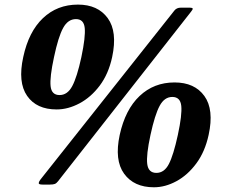

<svg xmlns="http://www.w3.org/2000/svg" viewBox="-20 -782 968 814"><path d="M78.5 -540Q101.5 -647.5 162 -705Q222.5 -762.5 310.5 -762.5Q395 -762.5 436.8 -705Q478.5 -647.5 455.5 -540Q440 -468.5 402.8 -419Q365.5 -369.5 317 -343.8Q268.5 -318 220 -318Q135 -318 95 -375.5Q55 -433 78.5 -540ZM746.5 -749.5H782Q796.5 -749.5 797 -745.5Q797.5 -741.5 790 -732.5L226 -13.5Q219.5 -5 212.5 -2.2Q205.5 0.5 192 0.5H160Q143 0.5 144.2 -6.5Q145.5 -13.5 152 -21.5L719.5 -737.5Q729 -749.5 746.5 -749.5ZM209 -540Q190.5 -454.5 194.5 -416.8Q198.5 -379 232.5 -379Q266 -379 286.2 -416.8Q306.5 -454.5 325 -540Q343 -625.5 339.2 -663.2Q335.5 -701 302 -701Q268 -701 247.5 -663.2Q227 -625.5 209 -540ZM487.5 -210Q511 -317.5 571.8 -375Q632.5 -432.5 720 -432.5Q805 -432.5 846.5 -375Q888 -317.5 864.5 -210Q849 -138.5 812.2 -89Q775.5 -39.5 728 -13.8Q680.5 12 632.5 12Q548 12 506.2 -45.5Q464.5 -103 487.5 -210ZM618 -210Q599.5 -124.5 604.2 -86.8Q609 -49 643 -49Q676.5 -49 696 -86.8Q715.5 -124.5 734 -210Q752.5 -295.5 748.5 -333.2Q744.5 -371 710.5 -371Q677 -371 656.8 -333.2Q636.5 -295.5 618 -210Z"/></svg>

Font: Besley* Narrow Semi
Style: Italic
Weight: 600
Width: 4
Italic angle: -13°
Designer: Owen Earl
Foundry: indestructible type*
Version: Version 3.000; ttfautohint (v1.8.3)